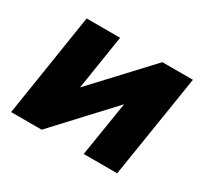

<svg xmlns="http://www.w3.org/2000/svg" viewBox="-108 -643 845 795"><g transform="rotate(30 314.0 -246.0)"><path d="M22 0 99 -492H259L218 -231L461 -492H607L529 0H369L411 -262L168 0Z"/></g></svg>

Font: Nunito Sans Black
Style: Italic
Weight: 900
Italic angle: -9°
Designer: Vernon Adams
Foundry: Vernon Adams
Version: Version 3.006; ttfautohint (v1.8.3)